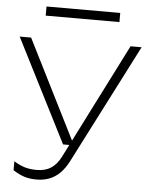

<svg xmlns="http://www.w3.org/2000/svg" viewBox="-60 -778 792 1004"><g transform="rotate(5 336.0 -276.0)"><path d="M169 177Q133 177 105 168Q77 159 46 139V92Q75 110 102.5 118.5Q130 127 167 127Q211 127 241.5 107Q272 87 293 45L599 -560H657L335 69Q316 105 292 129Q268 153 237.5 165Q207 177 169 177ZM292 -18 17 -560H77L349 -18ZM143 -681V-729H530V-681Z"/></g></svg>

Font: Unbounded ExtraLight
Style: Regular
Weight: 250
Designer: Luke Prowse, Jean-Baptiste Morizot, Fátima Lázaro, Florian Runge
Foundry: NaN
Version: Version 1.701;gftools[0.9.28.dev5+ged2979d]